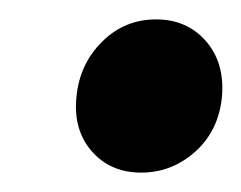

<svg xmlns="http://www.w3.org/2000/svg" viewBox="-20 -392 249 198"><path d="M125.5 -214Q93.5 -214 74.2 -236.5Q55 -259 59 -293.5Q62.5 -326.5 85.5 -349.2Q108.5 -372 141 -372Q172.5 -372 192 -350Q211.5 -328 209 -293.5Q206 -258 181.8 -236Q157.5 -214 125.5 -214Z"/></svg>

Font: Karla
Style: Bold Italic
Weight: 700
Italic angle: -8°
Designer: Jonathan Pinhorn
Version: Version 2.004;gftools[0.9.33]